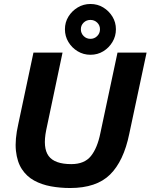

<svg xmlns="http://www.w3.org/2000/svg" viewBox="-20 -932 756 964"><path d="M434 -657Q399 -657 370 -674.5Q341 -692 323.5 -721Q306 -750 306 -785Q306 -820 323.5 -848.5Q341 -877 370 -894.5Q399 -912 434 -912Q470 -912 498.5 -894.5Q527 -877 544.5 -848.5Q562 -820 562 -785Q562 -750 544.5 -721Q527 -692 498.5 -674.5Q470 -657 434 -657ZM434 -737Q454 -737 468 -751Q482 -765 482 -785Q482 -805 468 -818.5Q454 -832 434 -832Q414 -832 400 -818.5Q386 -805 386 -785Q386 -765 400 -751Q414 -737 434 -737ZM332 12Q282 12 235.5 3.5Q189 -5 151.5 -25.5Q114 -46 90 -82.5Q66 -119 60 -175Q54 -231 72 -310L148 -668H294L212 -279Q194 -190 224 -149Q254 -108 338 -108Q404 -108 436.5 -148.5Q469 -189 484 -264L570 -668H716L629 -260Q601 -123 532.5 -55.5Q464 12 332 12Z"/></svg>

Font: Atkinson Hyperlegible Next
Style: Bold Italic
Weight: 700
Italic angle: -12°
Designer: Elliott Scott, Megan Eiswerth, Linus Boman, Theodore Petrosky, Letters from Sweden
Foundry: Applied Design Works, Letters from Sweden
Version: Version 2.001